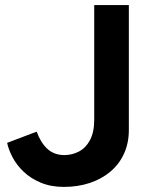

<svg xmlns="http://www.w3.org/2000/svg" viewBox="-20 -720 592 754"><path d="M231 14Q180 14 140.5 -2.5Q101 -19 73.5 -45Q46 -71 30 -101Q14 -131 8 -159L124 -203Q140 -159 166.5 -135Q193 -111 233 -111Q263 -111 290 -125Q317 -139 333.5 -170Q350 -201 350 -250V-700H486V-210Q486 -158 467 -116.5Q448 -75 413.5 -46Q379 -17 332.5 -1.5Q286 14 231 14Z"/></svg>

Font: Figtree Light
Style: Bold
Weight: 700
Version: Version 2.002